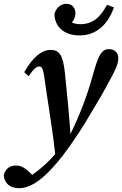

<svg xmlns="http://www.w3.org/2000/svg" viewBox="-90 -755 641 1008"><path d="M-70 165C-68 207 -37 233 9 233C67 233 122 194 180 132C227 82 257 39 286 -2C342 -81 382 -152 419 -214C455 -274 478 -318 500 -359C521 -400 531 -422 531 -452C531 -479 510 -497 483 -497C444 -497 427 -469 396 -356C366 -249 335 -167 280 -51C273 -150 263 -255 251 -370C241 -467 221 -493 176 -493C131 -493 84 -458 37 -376L60 -355C88 -395 102 -406 116 -406C132 -406 138 -395 149 -305C169 -168 186 -71 200 54C191 64 182 74 172 84C143 114 112 140 79 163C48 131 25 114 -7 114C-39 114 -63 132 -70 165ZM327 -569C415 -569 476 -625 508 -716L472 -730C437 -665 398 -628 331 -628C315 -628 301 -631 287 -637C299 -650 306 -667 306 -685C306 -717 285 -735 260 -735C226 -735 205 -712 196 -683C196 -615 247 -569 327 -569Z"/></svg>

Font: Source Serif Pro Semibold
Style: Italic
Weight: 600
Italic angle: -12°
Designer: Frank Grießhammer
Foundry: Adobe Systems Incorporated
Version: Version 3.001;hotconv 1.0.111;makeotfexe 2.5.65597